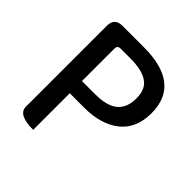

<svg xmlns="http://www.w3.org/2000/svg" viewBox="-194 -886 1035 1035"><g transform="rotate(45 323.5 -368.5)"><path d="M213 0Q97 0 97 -60V-677Q97 -737 157 -737H320Q601 -737 601 -514Q601 -398 525 -338Q450 -279 324 -279H213V0ZM213 -372H313Q402 -372 444 -406Q487 -441 487 -514Q487 -584 443 -613Q400 -643 309 -643H236Q213 -643 213 -620Z"/></g></svg>

Font: Swei Half Moon CJK SC
Style: Medium
Weight: 500
Version: Version 2.071